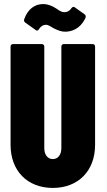

<svg xmlns="http://www.w3.org/2000/svg" viewBox="-20 -917 525 945"><path d="M301 -761C333 -761 373 -775 398 -823C401 -828 402 -832 402 -836C402 -840 400 -844 397 -846L348 -881C342 -885 336 -883 331 -876C322 -862 309 -857 297 -857C280 -857 268 -868 257 -875C237 -888 216 -897 192 -897C153 -897 117 -874 99 -822C97 -815 99 -810 104 -806L156 -769C162 -764 168 -766 172 -774C181 -788 193 -795 205 -795C220 -795 228 -786 246 -777C268 -766 283 -761 301 -761ZM240 8C365 8 448 -76 448 -204V-688C448 -695 443 -700 436 -700H294C287 -700 282 -695 282 -688V-188C282 -156 266 -134 240 -134C214 -134 198 -156 198 -188V-688C198 -695 193 -700 186 -700H44C37 -700 32 -695 32 -688V-204C32 -76 115 8 240 8Z"/></svg>

Font: Barlow Condensed ExtraBold
Style: Regular
Weight: 800
Width: 3
Designer: Jeremy Tribby
Foundry: Tribby Type
Version: Version 1.422;hotconv 1.0.109;makeotfexe 2.5.65596